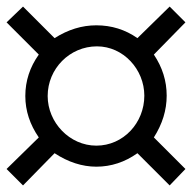

<svg xmlns="http://www.w3.org/2000/svg" viewBox="-42 -622 584 584"><path d="M-22 -108 28 -58 124 -156C165 -129 208 -115 251 -115C296 -115 338 -129 376 -156L474 -58L522 -108L426 -204C452 -245 465 -287 465 -331C465 -376 452 -417 426 -456L522 -554L474 -602L376 -506C339 -532 297 -545 251 -545C207 -545 165 -532 124 -506L28 -602L-22 -554L76 -456C49 -418 35 -376 35 -330C35 -285 49 -243 76 -204ZM397 -331C397 -248 333 -179 251 -179C170 -179 103 -249 103 -330C103 -413 170 -481 253 -481C333 -481 397 -411 397 -331Z"/></svg>

Font: Ponomar Unicode
Style: Regular
Weight: 400
Version: 1.3